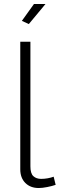

<svg xmlns="http://www.w3.org/2000/svg" viewBox="-20 -940 300 966"><path d="M82 -730H133V-103Q133 -67 148 -53.5Q163 -40 187 -40Q203 -40 220 -43Q237 -46 250 -51L260 -10Q243 -4 218 1Q193 6 175 6Q133 6 107.5 -19.5Q82 -45 82 -88ZM125 -819 90 -835 151 -920H209Z"/></svg>

Font: Raleway Light
Style: Regular
Weight: 300
Designer: Matt McInerney, Pablo Impallari, Rodrigo Fuenzalida
Foundry: Matt McInerney, Pablo Impallari, Rodrigo Fuenzalida
Version: Version 4.026